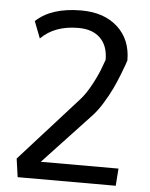

<svg xmlns="http://www.w3.org/2000/svg" viewBox="-53 -789 651 833"><g transform="rotate(5 272.5 -372.5)"><path d="M55.2 0 43.9 -80.1 296.4 -360.4Q321.8 -388.7 345.5 -433.6Q369.1 -478.5 379.9 -509.8L391.1 -540.5Q391.1 -601.1 357.4 -634.5Q323.7 -668 261.7 -668Q158.2 -668 98.6 -607.9L70.3 -681.2Q137.7 -744.6 267.6 -744.6Q367.2 -744.6 426.3 -690.7Q485.4 -636.7 485.4 -546.4Q483.4 -539.6 479.5 -528.1Q475.6 -516.6 462.6 -483.4Q449.7 -450.2 435.5 -420.4Q421.4 -390.6 399.7 -355Q377.9 -319.3 355.5 -295.4L149.4 -75.2H487.8L482.4 0Z"/></g></svg>

Font: Oxygen
Style: Regular
Weight: 400
Designer: Vernon Adams
Foundry: Vernon Adams
Version: Version Release 0.2.3 webfont; ttfautohint (v0.93.3-1d66) -l